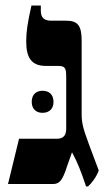

<svg xmlns="http://www.w3.org/2000/svg" viewBox="-20 -667 388 696"><path d="M292 9H299C313 -4 328 -23 338 -49L302 -145C279 -207 276 -224 276 -256V-519C276 -576 261 -592 219 -592H166C140 -592 128 -603 128 -628V-647H94C80 -585 75 -552 75 -517C75 -455 96 -428 147 -428H190C218 -428 220 -419 220 -385V-201C220 -180 213 -164 186 -164H49L9 0H173C196 0 207 -15 222 -61L241 -115C260 -81 276 -40 292 9ZM95 -298C95 -271 112 -258 134 -258C157 -258 174 -271 174 -298C174 -325 157 -338 134 -338C112 -338 95 -325 95 -298Z"/></svg>

Font: Noto Serif Hebrew Condensed Extra
Style: Regular
Weight: 800
Width: 3
Designer: Monotype Design Team
Foundry: Monotype Imaging Inc.
Version: Version 1.901